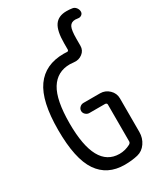

<svg xmlns="http://www.w3.org/2000/svg" viewBox="-234 -1038 968 1136"><g transform="rotate(-30 250.0 -470.0)"><path d="M460.9 -947.3Q475.6 -945.3 485.4 -932.6Q495.1 -919.9 495.1 -905.3Q495.1 -892.6 484.9 -884.8Q474.6 -877 461.9 -878.9Q448.2 -880.9 442.4 -880.9Q414.1 -880.9 402.8 -859.4Q391.6 -837.9 391.6 -778.3V-731.4Q391.6 -700.2 366.7 -681.2Q341.8 -662.1 309.6 -666Q292 -668 282.2 -668Q195.3 -668 150.9 -596.2Q106.4 -524.4 106.4 -365.2Q106.4 -62.5 272.5 -61.5Q311.5 -61.5 346.7 -80.1Q357.4 -85.9 358.4 -95.7V-348.6Q358.4 -359.4 345.7 -360.4H238.3Q224.6 -360.4 213.4 -370.6Q202.1 -380.9 202.1 -395Q202.1 -409.2 212.9 -419.4Q223.6 -429.7 238.3 -429.7H351.6Q386.7 -429.7 412.6 -404.8Q438.5 -379.9 438.5 -344.7V-115.2Q438.5 -74.2 416 -41.5Q393.6 -8.8 357.4 0Q316.4 9.8 267.6 9.8Q149.4 9.8 88.9 -79.1Q28.3 -168 28.3 -365.2Q28.3 -561.5 91.8 -650.9Q155.3 -740.2 282.2 -740.2Q295.9 -740.2 303.7 -739.3Q307.6 -738.3 311.5 -741.2Q315.4 -744.1 315.4 -749V-792Q315.4 -877 340.8 -913.6Q366.2 -950.2 421.9 -950.2Q442.4 -950.2 460.9 -947.3Z"/></g></svg>

Font: Rounded-X Mgen+ 1m regular
Style: Regular
Weight: 400
Designer: [Source Han Sans]
Ryoko NISHIZUKA  (kana & ideographs); Paul D. Hunt (Latin, Greek & Cyrillic); Wenlong ZHANG  (bopomofo
Version: Version 1.059.20150602